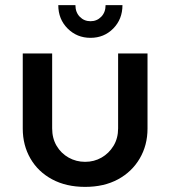

<svg xmlns="http://www.w3.org/2000/svg" viewBox="-20 -719 666 751"><path d="M313 12Q239 12 184 -17.5Q129 -47 99 -99Q69 -151 69 -216V-510H184V-217Q184 -178 201.5 -148.5Q219 -119 248.5 -102.5Q278 -86 313 -86Q348 -86 377 -102.5Q406 -119 424 -148.5Q442 -178 442 -217V-510H557V-216Q557 -151 526.5 -99Q496 -47 441.5 -17.5Q387 12 313 12ZM334 -571Q281 -571 244.5 -607.5Q208 -644 208 -699H275Q275 -671 292 -653.5Q309 -636 334 -636Q359 -636 376 -653.5Q393 -671 393 -699H459Q459 -644 423 -607.5Q387 -571 334 -571Z"/></svg>

Font: MuseoModerno Medium
Style: Regular
Weight: 500
Designer: Pablo Cosgaya, Héctor Gatti, Marcela Romero, and the Authors of The MuseoModerno Project.
Foundry: Omnibus-Type Team
Version: Version 1.001